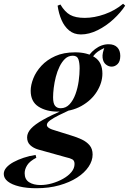

<svg xmlns="http://www.w3.org/2000/svg" viewBox="-120 -808 685 1020"><path d="M221 -226 260 -228Q221 -210 192 -195.5Q163 -181 146 -168.5Q129 -156 129 -144Q129 -135 141 -127.5Q153 -120 179 -113L259 -88Q289 -79 314.5 -67Q340 -55 356 -36Q372 -17 372 13Q372 46 350.5 78Q329 110 289.5 135.5Q250 161 195 176.5Q140 192 73 192Q22 192 -17.5 182.5Q-57 173 -78.5 156Q-100 139 -100 116Q-100 98 -86 82Q-72 66 -48 53Q-24 40 6 30Q36 20 69 15L73 30Q38 48 24.5 69.5Q11 91 11 112Q11 145 34.5 160Q58 175 95 175Q125 175 156.5 166Q188 157 215.5 141.5Q243 126 259.5 106Q276 86 276 63Q276 45 264 38.5Q252 32 229 27L82 -14Q58 -21 41 -36.5Q24 -52 24 -78Q24 -102 44.5 -124.5Q65 -147 108.5 -171.5Q152 -196 221 -226ZM267 -512Q243 -512 226 -496Q209 -480 196.5 -454.5Q184 -429 176.5 -399.5Q169 -370 165.5 -341.5Q162 -313 162 -291Q162 -259 172.5 -246Q183 -233 202 -233Q230 -233 249.5 -254Q269 -275 281 -308Q293 -341 298 -377.5Q303 -414 303 -445Q303 -474 296.5 -493Q290 -512 267 -512ZM279 -530Q343 -530 383.5 -503.5Q424 -477 424 -417Q424 -369 395 -322Q366 -275 312.5 -245Q259 -215 187 -215Q126 -215 84.5 -241.5Q43 -268 43 -326Q43 -356 57 -391.5Q71 -427 100 -458.5Q129 -490 173.5 -510Q218 -530 279 -530ZM356 -477 336 -484Q351 -521 385 -547Q419 -573 457 -573Q487 -573 503 -556.5Q519 -540 519 -511Q519 -482 505 -468Q491 -454 473 -454Q457 -454 442.5 -465.5Q428 -477 425 -501Q422 -525 438 -563L447 -558Q408 -543 389 -525Q370 -507 356 -477ZM330 -713Q381 -713 436 -732.5Q491 -752 534 -788L545 -778Q521 -741 482.5 -705.5Q444 -670 398.5 -647.5Q353 -625 310 -625Q273 -625 247.5 -646Q222 -667 207 -701.5Q192 -736 186 -778L201 -784Q224 -745 252.5 -729Q281 -713 330 -713Z"/></svg>

Font: Playfair Display SemiBold
Style: Italic
Weight: 600
Italic angle: -14°
Designer: Claus Eggers Sørensen
Foundry: Claus Eggers Sørensen
Version: Version 1.203